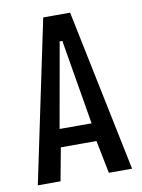

<svg xmlns="http://www.w3.org/2000/svg" viewBox="-74 -672 535 724"><g transform="rotate(-10 193.5 -310.0)"><path d="M12 0 142 -620H245L373 0H284L256 -140L271 -126H112L125 -140L99 0ZM128 -185 120 -195H266L254 -185L200 -506L198 -520H187L185 -506Z"/></g></svg>

Font: Smooch Sans Thin SemiBold
Style: Regular
Weight: 600
Version: Version 1.010